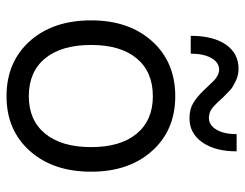

<svg xmlns="http://www.w3.org/2000/svg" viewBox="-102 -646 758 594"><g transform="rotate(90 277.0 -349.0)"><path d="M192.9 -708Q212.9 -708 231.4 -699Q250 -689.9 257.8 -682.9Q265.6 -675.8 283.2 -658.2Q284.2 -656.7 290 -650.4Q295.9 -644 297.4 -642.6Q298.8 -641.1 304 -636Q309.1 -630.9 311.3 -629.2Q313.5 -627.4 318.4 -624Q323.2 -620.6 326.7 -619.6Q330.1 -618.7 334.7 -617.4Q339.4 -616.2 344.2 -616.2Q367.2 -616.2 381.1 -639.6Q395 -663.1 395 -702.1H448.2Q448.2 -635.7 420.4 -595.9Q392.6 -556.2 346.2 -556.2Q317.9 -556.2 298.6 -567.9Q279.3 -579.6 258.8 -601.1Q254.4 -605.5 243.7 -616.9Q232.9 -628.4 227.8 -633.3Q222.7 -638.2 213.6 -643.1Q204.6 -647.9 195.8 -647.9Q173.3 -647.9 159.7 -624Q146 -600.1 146 -560.1H90.8Q90.8 -629.4 117.9 -668.7Q145 -708 192.9 -708ZM43 -252Q43 -368.7 107.4 -440.4Q171.9 -512.2 277.8 -512.2Q382.8 -512.2 447 -440.4Q511.2 -368.7 511.2 -252Q511.2 -134.3 447 -62.3Q382.8 9.8 277.8 9.8Q171.9 9.8 107.4 -62Q43 -133.8 43 -252ZM435.1 -252Q435.1 -342.8 393.6 -392.8Q352.1 -442.9 277.8 -442.9Q202.1 -442.9 160.6 -392.8Q119.1 -342.8 119.1 -252Q119.1 -160.2 160.6 -109.6Q202.1 -59.1 277.8 -59.1Q352.1 -59.1 393.6 -109.9Q435.1 -160.6 435.1 -252Z"/></g></svg>

Font: Overused Grotesk
Style: Regular
Weight: 400
Version: Version 0.002